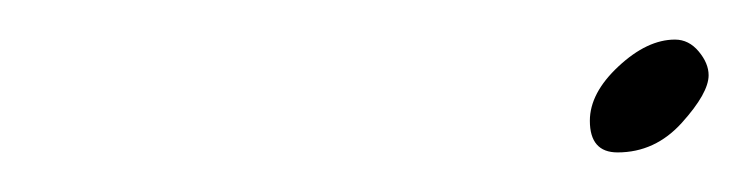

<svg xmlns="http://www.w3.org/2000/svg" viewBox="-20 -392 378 97"><path d="M292 -315Q278 -315 278 -331Q278 -345 292.5 -358.5Q307 -372 321 -372Q328 -372 333 -366Q338 -360 338 -354Q338 -345 324.5 -330Q311 -315 292 -315Z"/></svg>

Font: Herr Von Muellerhoff
Style: Regular
Weight: 400
Designer: Alejandro Paul
Foundry: Alejandro Paul
Version: Version 1.000